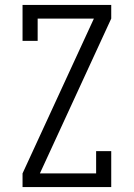

<svg xmlns="http://www.w3.org/2000/svg" viewBox="-20 -755 540 775"><path d="M71 0V-55L359 -680H132V-590H71V-735H429V-680L141 -55H368V-145H429V0Z"/></svg>

Font: Iosevka Slab Light
Style: Regular
Weight: 300
Monospace: yes
Designer: Belleve Invis
Foundry: Belleve Invis
Version: Version 11.1.0; ttfautohint (v1.8.3)